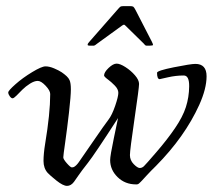

<svg xmlns="http://www.w3.org/2000/svg" viewBox="-20 -607 721 631"><path d="M273.9 -457Q268.1 -457 268.1 -459.6Q268.1 -462.2 269 -463.7Q270 -465.3 271.6 -467.2Q273.2 -469 273.9 -470L365 -574Q373.3 -583.7 376 -585.3Q378.7 -586.9 387 -586.9H407Q415 -586.9 418 -585Q420.9 -583 426 -573L479 -470Q482.9 -462.2 482.9 -459.6Q482.9 -457 473.1 -457H460.9Q458 -457 455.7 -460Q453.4 -462.9 452.1 -464.1L392.1 -522.9Q389.2 -525.9 387.5 -525.9Q385.7 -525.9 381.1 -522.9L300 -464.1Q291.3 -457 289.1 -457ZM504.9 -346.9Q496.1 -346.9 496.1 -367.9Q496.1 -374.8 551.4 -385.9Q606.7 -397 622.1 -397Q658.9 -397 658.9 -356.3Q658.9 -315.7 634.8 -262.2Q587.4 -157.7 492.9 -62Q475.8 -45.4 462.5 -30.9Q449.2 -16.4 446.7 -13.7Q444.1 -11 442.4 -9.3Q437 -3.9 436.5 -3.7Q436 -3.4 434.9 -2.7Q433.8 -2 433.2 -1.8Q432.6 -1.7 431.5 -1.3Q430.4 -1 429.4 -1H427Q390.9 -1 366.5 -24.9Q342 -48.8 342 -81.1Q342 -94.7 354.1 -152.7Q366.2 -210.7 367.9 -219Q290.5 -99.1 268.9 -71.8Q247.3 -44.4 237.9 -30.5Q228.5 -16.6 223.1 -9.3Q213.1 3.9 200.3 3.9Q187.5 3.9 165.6 -13.5Q143.8 -31 136.7 -38.8Q123 -54.2 123 -77.9Q123 -101.6 128.4 -134.8Q145 -234.4 145 -298.1Q145 -309.3 130 -325.2Q115 -341.1 104 -341.1Q93 -341.1 78.7 -332.2Q64.5 -323.2 53.7 -312.5Q43 -301.8 34.2 -292.8Q25.4 -283.9 21.2 -283.9Q17.1 -283.9 12.1 -290.6Q7.1 -297.4 7.1 -303.2Q7.1 -309.1 30.8 -330.1Q54.4 -351.1 85.7 -370Q116.9 -388.9 129.6 -388.9Q142.3 -388.9 158.1 -382.2Q173.8 -375.5 183 -369.3Q192.1 -363 199 -356.6Q205.8 -350.1 208.5 -343.8Q212.9 -334.5 212.9 -313.2Q212.9 -292 206.7 -236.9Q200.4 -181.9 194.2 -138.8Q188 -95.7 188 -89.7Q188 -83.7 199.8 -70.3Q211.7 -56.9 215.9 -56.9Q220.2 -56.9 223.1 -58.3Q230.7 -62.5 238.5 -73.4Q246.3 -84.2 285.6 -141.6Q325 -199 336.4 -213.6Q347.9 -228.3 358.4 -258.9Q368.9 -289.6 368.9 -301.9Q368.9 -314.2 356.6 -326.5Q344.2 -338.9 336.7 -344.2Q322 -355 322 -358.9Q322 -369.4 336.9 -383.7Q351.8 -397.9 363.2 -397.9Q374.5 -397.9 392.3 -386.5Q410.2 -375 423.6 -359.5Q437 -344 437 -331.1Q437 -318.1 422 -216.1Q407 -114 407 -97.2Q407 -80.3 419.4 -67.6Q431.9 -54.9 439.3 -54.9Q446.8 -54.9 452.9 -60.7Q459 -66.4 494.1 -107.2Q529.3 -147.9 554.9 -185.4Q580.6 -222.9 590.9 -255.1Q601.3 -287.4 601.7 -323.1Q602.1 -358.9 584 -358.9Q557.9 -358.9 531.7 -352.9Q505.6 -346.9 504.9 -346.9Z"/></svg>

Font: Fanwood Text
Style: Italic
Weight: 400
Italic angle: -9°
Version: Version 1.101